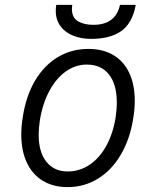

<svg xmlns="http://www.w3.org/2000/svg" viewBox="-20 -760 640 785"><path d="M67 -210Q67 -246 73.5 -283.5Q86.5 -368 123.5 -430.5Q160.5 -493 216.5 -526.5Q272.5 -560 341.5 -560Q401.5 -560 444 -534.5Q486.5 -509 508.8 -461.2Q531 -413.5 531 -348Q531 -312 524.5 -274.5Q511 -190 473.5 -126.8Q436 -63.5 380 -29.2Q324 5 256.5 5Q197.5 5 154.8 -21Q112 -47 89.5 -95.5Q67 -144 67 -210ZM452.5 -278.5Q457.5 -310.5 457.5 -341Q457.5 -415 425.5 -455.5Q393.5 -496 335 -496Q289.5 -496 250 -468.5Q210.5 -441 182.5 -389.5Q154.5 -338 143 -268.5Q138 -233.5 138 -210Q138 -138.5 169.5 -98.8Q201 -59 256.5 -59Q304.5 -59 345 -85.5Q385.5 -112 413.5 -161.8Q441.5 -211.5 452.5 -278.5ZM208 -716Q208 -728.5 210 -740H275.5Q274 -731 274 -723.5Q274 -688 298.8 -673.2Q323.5 -658.5 361.5 -658.5Q453 -658.5 470.5 -740H535Q521 -664.5 475.5 -632.8Q430 -601 352.5 -601Q312.5 -601 279.5 -614Q246.5 -627 227.2 -653Q208 -679 208 -716Z"/></svg>

Font: JuliaMono Light
Style: Italic
Weight: 300
Italic angle: -9°
Monospace: yes
Designer: cormullion
Foundry: corm
Version: Version 0.054; ttfautohint (v1.8.4)